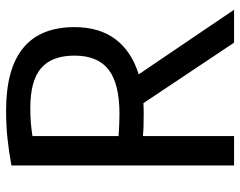

<svg xmlns="http://www.w3.org/2000/svg" viewBox="-99 -689 788 630"><g transform="rotate(-90 295.0 -374.0)"><path d="M67 0V-730.5Q107.5 -738 151.5 -743Q195.5 -748 247.5 -748Q521 -748 521 -523.5Q521 -441.5 481 -388.8Q441 -336 366 -313L578 0H470L271.5 -297.5Q255.5 -296.5 238 -296.5Q213.5 -296.5 196.8 -297Q180 -297.5 163.5 -299V0ZM236 -376Q335 -376 381.2 -411.5Q427.5 -447 427.5 -523.5Q427.5 -597.5 386.5 -633Q345.5 -668.5 256.5 -668.5Q229 -668.5 207.2 -666.8Q185.5 -665 163.5 -661.5V-379Q184.5 -377.5 200.5 -376.8Q216.5 -376 236 -376Z"/></g></svg>

Font: Encode Sans Condensed Condensed Medium
Style: Regular
Weight: 500
Width: 3
Designer: Multiple Designers
Foundry: Impallari Type
Version: Version 3.000; ttfautohint (v1.8.3) -l 8 -r 50 -G 200 -x 14 